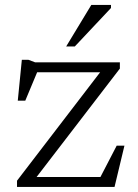

<svg xmlns="http://www.w3.org/2000/svg" viewBox="-20 -736 542 756"><path d="M47 0V-24.5L390 -472L406.5 -451.5H88.5L136.5 -476L79.5 -339.5H50L66 -500.5H92L118.5 -490.5H452V-466L107.5 -17.5L93.5 -39H394L363.5 -16L439.5 -162.5H470L431 0ZM240.5 -553 339.5 -716.5H417V-704.5L274.5 -553Z"/></svg>

Font: Newsreader 9pt Light
Style: Regular
Weight: 300
Designer: Hugues Gentile
Foundry: Production Type
Version: Version 1.003